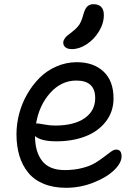

<svg xmlns="http://www.w3.org/2000/svg" viewBox="-20 -851 632 910"><path d="M320.8 -618.2Q301.3 -618.2 290.5 -626.5Q279.8 -634.8 279.8 -648.9Q279.8 -658.2 285.9 -667.2Q292 -676.3 297.4 -680.9Q302.7 -685.5 320.8 -699.2Q346.2 -718.8 356.7 -735.6Q367.2 -752.4 375 -782.2Q382.8 -810.1 394 -820.6Q405.3 -831.1 421.9 -831.1Q472.2 -831.1 472.2 -779.8Q472.2 -740.2 449 -702.1Q425.8 -664.1 390.6 -641.1Q355.5 -618.2 320.8 -618.2ZM293 39.1Q232.9 39.1 187.3 20.3Q141.6 1.5 113.8 -32.7Q85.9 -66.9 72 -112.5Q58.1 -158.2 58.1 -214.8Q58.1 -263.2 70.8 -311.8Q83.5 -360.4 108.6 -404.3Q133.8 -448.2 167.7 -482.2Q201.7 -516.1 247.6 -536.1Q293.5 -556.2 344.2 -556.2Q423.8 -556.2 470.9 -511.7Q518.1 -467.3 518.1 -384.8Q518.1 -321.8 481.7 -274.9Q445.3 -228 384.5 -204.6Q323.7 -181.2 247.1 -181.2Q174.3 -181.2 146 -206.1Q146 -131.8 179.7 -88.4Q213.4 -44.9 287.1 -44.9Q332.5 -44.9 370.6 -54.9Q408.7 -64.9 432.1 -79.3Q455.6 -93.8 473.6 -107.9Q491.7 -122.1 505.9 -132.1Q520 -142.1 530.8 -142.1Q556.2 -142.1 556.2 -109.9Q556.2 -78.6 520.5 -44.2Q484.9 -9.8 422.6 14.6Q360.4 39.1 293 39.1ZM155.8 -266.1Q162.6 -266.1 189.7 -261Q216.8 -255.9 240.2 -255.9Q331.1 -255.9 381.1 -290.8Q431.2 -325.7 431.2 -386.2Q431.2 -469.2 341.8 -469.2Q270.5 -469.2 218 -410.6Q165.5 -352.1 150.9 -265.1Z"/></svg>

Font: Shantell Sans Irregular Bouncy
Style: Regular
Weight: 400
Designer: Stephen Nixon, Anya Danilova, Shantell Martin
Foundry: Arrow Type
Version: Version 1.006;[9816181b4]